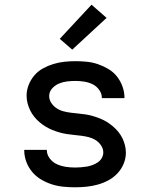

<svg xmlns="http://www.w3.org/2000/svg" viewBox="-20 -788 640 816"><path d="M299 8Q274 8 249 5.5Q224 3 200.5 -4.5Q177 -12 155 -25Q133 -38 117 -57Q101 -76 92 -100Q83 -124 83 -149V-151H179V-150Q179 -131 191.5 -114.5Q204 -98 222 -90Q240 -82 259.5 -79Q279 -76 299 -76Q311 -76 323.5 -77Q336 -78 348.5 -80Q361 -82 373 -86.5Q385 -91 395.5 -98Q406 -105 412.5 -116.5Q419 -128 419 -140Q419 -156 409.5 -170Q400 -184 386.5 -192.5Q373 -201 357.5 -205Q342 -209 326 -211Q310 -213 294.5 -214.5Q279 -216 263 -218.5Q247 -221 231.5 -225.5Q216 -230 201.5 -236Q187 -242 173 -250.5Q159 -259 147 -269.5Q135 -280 125 -292.5Q115 -305 108 -319.5Q101 -334 97 -349.5Q93 -365 93 -381Q93 -405 102 -427.5Q111 -450 126.5 -468Q142 -486 163 -497.5Q184 -509 207 -516Q230 -523 253.5 -525.5Q277 -528 301 -528Q325 -528 349.5 -525.5Q374 -523 397 -515Q420 -507 441 -494.5Q462 -482 477 -463Q492 -444 500.5 -420.5Q509 -397 509 -373V-371H413V-372Q413 -390 401.5 -406Q390 -422 373.5 -430Q357 -438 338.5 -441Q320 -444 301 -444Q283 -444 265.5 -442Q248 -440 231 -433Q214 -426 201.5 -412Q189 -398 189 -380Q189 -364 198 -350.5Q207 -337 220.5 -328Q234 -319 249.5 -315Q265 -311 281 -309Q297 -307 313 -305.5Q329 -304 345 -301.5Q361 -299 376 -294.5Q391 -290 406 -284Q421 -278 434.5 -269.5Q448 -261 460.5 -250.5Q473 -240 483 -227.5Q493 -215 500 -201Q507 -187 511 -171Q515 -155 515 -139Q515 -115 505.5 -92Q496 -69 479 -51Q462 -33 440.5 -21.5Q419 -10 395.5 -3.5Q372 3 347.5 5.5Q323 8 299 8ZM287 -577 234 -623 369 -768 433 -712Z"/></svg>

Font: Iosevka Fixed Medium Extended
Style: Regular
Weight: 500
Width: 7
Monospace: yes
Designer: Belleve Invis
Foundry: Belleve Invis
Version: Version 24.1.1; ttfautohint (v1.8.4)